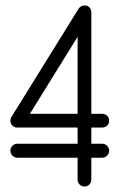

<svg xmlns="http://www.w3.org/2000/svg" viewBox="-20 -680 438 700"><path d="M352 -156Q363 -156 370.5 -148.5Q378 -141 378 -131Q378 -120 370.5 -112.5Q363 -105 352 -105H313V-25Q313 -15 306 -7.5Q299 0 288 0Q277 0 270 -7.5Q263 -15 263 -25V-105H43Q33 -105 25.5 -112.5Q18 -120 18 -131Q18 -141 25.5 -148.5Q33 -156 43 -156H263V-215H43Q42 -215 41 -215Q39 -215 39 -215Q37 -215 35 -216Q34 -216 34 -217Q32 -217 31 -218Q18 -225 18 -240Q18 -248 22 -254L267 -649Q275 -660 288 -660Q289 -660 290 -660Q300 -660 306.5 -652.5Q313 -645 313 -635V-265H352Q363 -265 370.5 -258Q378 -251 378 -240Q378 -229 370.5 -222Q363 -215 352 -215H313V-156ZM89 -265H263V-546Z"/></svg>

Font: Libertine Sup
Style: Regular
Weight: 400
Designer: Bastien Sozeau
Foundry: NBR — Bastien Sozeau
Version: Version 2.003; ttfautohint (v1.8.4.7-5d5b);gftools[0.9.33]